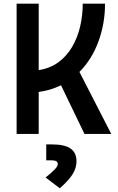

<svg xmlns="http://www.w3.org/2000/svg" viewBox="-20 -713 626 1022"><path d="M68.4 0V-693.4H186V-339.8Q246.6 -349.1 290.8 -381.6Q335 -414.1 363.8 -463.1Q392.6 -512.2 406.5 -571.5Q420.4 -630.9 420.4 -693.4H539.1Q539.1 -588.4 504.2 -492.7Q469.2 -397 402.8 -330.1L572.3 0H429.7L304.7 -259.3Q249.5 -231.9 186 -223.6V0ZM298.3 289.1 222.7 231.9Q258.3 203.1 272.9 187.3Q287.6 171.4 287.6 160.6Q287.6 140.6 257.8 140.6H226.1V55.7H256.8Q323.7 55.7 355.5 77.6Q387.2 99.6 387.2 146Q387.2 181.6 366 215.1Q344.7 248.5 298.3 289.1Z"/></svg>

Font: Cascadia Code SemiBold
Style: Regular
Weight: 600
Monospace: yes
Designer: Aaron Bell
Foundry: Saja Typeworks
Version: Version 2404.023; ttfautohint (v1.8.4)